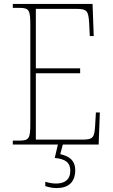

<svg xmlns="http://www.w3.org/2000/svg" viewBox="-20 -734 575 975"><path d="M45 0H274L258 68C311 73 337 91 337 132C337 179 308 198 265 198C246 198 231 195 210 189V211C231 218 249 221 268 221C324 221 362 194 362 130C362 75 323 57 286 49L299 0H481L487 -163H467L463 -94C459 -37 454 -25 398 -25H162V-362H387V-387H162V-689H366C424 -689 429 -678 433 -613L436 -551H456L450 -714H45V-694H78C128 -694 134 -683 134 -606V-108C134 -31 128 -20 78 -20H45Z"/></svg>

Font: Noto Serif SemiCondensed Thin
Style: Regular
Weight: 100
Width: 4
Designer: Monotype Design Team
Foundry: Monotype Imaging Inc.
Version: Version 2.015